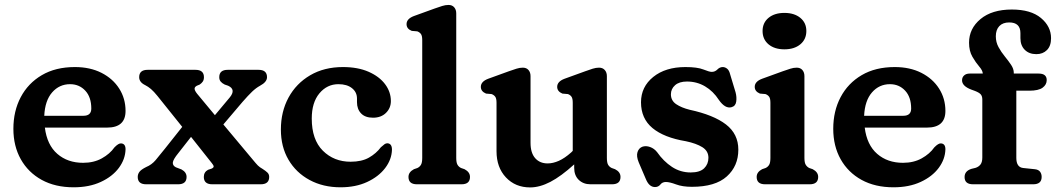

<svg xmlns="http://www.w3.org/2000/svg" viewBox="-20 -764 4378 796"><path d="M500.5 -304Q500.5 -235 424 -235H166Q175 -163 217.8 -126Q260.5 -89 324.5 -89Q369 -89 402.2 -107.5Q435.5 -126 454.5 -153Q471.5 -170.5 482 -169.5Q500.5 -168.5 500.5 -145Q499.5 -104 472.8 -68Q446 -32 398 -9.8Q350 12.5 285.5 12.5Q209 12.5 153 -18.2Q97 -49 66.2 -103.8Q35.5 -158.5 35.5 -230Q35.5 -303.5 66 -361.2Q96.5 -419 153.5 -452.5Q210.5 -486 290.5 -486Q353.5 -486 400.8 -462Q448 -438 474.2 -396.8Q500.5 -355.5 500.5 -304ZM270.5 -415Q226 -415 196.2 -381Q166.5 -347 163.5 -284H326Q358.5 -284 358.5 -314Q358.5 -361.5 333.5 -388.2Q308.5 -415 270.5 -415Z M797.5 -375 871 -286.5 932.5 -360Q959.5 -393 926 -408.5L911.5 -413.5Q900.5 -419 894.8 -426Q889 -433 889 -444Q889 -474.5 924 -474.5H1052Q1087 -474.5 1087 -444Q1087 -424 1058 -408.5Q1041.5 -399.5 1025.2 -384Q1009 -368.5 985 -341L906 -248L1026 -104.5Q1042 -85 1049.2 -77.8Q1056.5 -70.5 1069 -63.5Q1081.5 -55.5 1088.8 -48.5Q1096 -41.5 1096 -30.5Q1096 0 1061 0H860Q825 0 825 -30.5Q825 -50.5 842.5 -60L857.5 -65Q866 -69 865.8 -74Q865.5 -79 858 -88L772 -196.5L719.5 -129.5Q697.5 -102.5 696.5 -90Q695.5 -77.5 709 -70.5L732.5 -61.5Q753.5 -50 753.5 -30.5Q753.5 0 718.5 0H586Q551 0 551 -30.5Q551 -42 558 -51.5Q565 -61 586 -71.5Q609 -81 625.2 -100.2Q641.5 -119.5 664.5 -148.5L735.5 -238L632.5 -366.5Q618 -384.5 606 -394.8Q594 -405 582 -411Q557 -423 557 -444Q557 -474.5 592 -474.5H790.5Q825.5 -474.5 825.5 -444Q825.5 -433 820.8 -426Q816 -419 808 -413.5L796 -408.5Q786 -403 786.8 -395.2Q787.5 -387.5 797.5 -375Z M1600.5 -345Q1600.5 -316 1580.2 -296Q1560 -276 1526.5 -276Q1494 -276 1477 -293.8Q1460 -311.5 1460 -340.5V-355.5Q1460 -382 1439.2 -398.5Q1418.5 -415 1383 -415Q1336 -415 1304.2 -377Q1272.5 -339 1272.5 -272.5Q1272.5 -185 1318.5 -139.2Q1364.5 -93.5 1433.5 -93.5Q1479.5 -93.5 1509.5 -110.5Q1539.5 -127.5 1559 -153.5Q1568.5 -162 1574 -166Q1579.5 -170 1586 -170Q1605 -169 1605 -143.5Q1604 -103 1576.8 -67.2Q1549.5 -31.5 1502 -9.5Q1454.5 12.5 1392 12.5Q1319.5 12.5 1263.5 -17.8Q1207.5 -48 1176 -101.8Q1144.5 -155.5 1144.5 -227Q1144.5 -301 1176.2 -359.5Q1208 -418 1266 -452Q1324 -486 1402 -486Q1463.5 -486 1508 -466.5Q1552.5 -447 1576.5 -415Q1600.5 -383 1600.5 -345Z M1871.5 -708.5V-109.5Q1871.5 -89.5 1876.8 -80.8Q1882 -72 1891.5 -67.5L1906 -62.5Q1928.5 -50.5 1928.5 -30.5Q1928.5 0 1893.5 0H1708.5Q1673.5 0 1673.5 -30.5Q1673.5 -50.5 1696 -62.5L1710.5 -67.5Q1720 -72 1725.2 -80.8Q1730.5 -89.5 1730.5 -109.5V-598Q1730.5 -616 1725 -623.2Q1719.5 -630.5 1710 -634L1687 -636Q1665.5 -644.5 1665.5 -664Q1665.5 -686 1696 -697.5L1781.5 -728.5Q1800 -735 1813.2 -739.2Q1826.5 -743.5 1839.5 -743.5Q1854.5 -743.5 1863 -733.8Q1871.5 -724 1871.5 -708.5Z M2038.5 -137V-338Q2038.5 -356 2033 -363.2Q2027.5 -370.5 2018 -374L1995 -376Q1973.5 -385 1973.5 -404Q1973.5 -426 2004 -437.5L2089.5 -468.5Q2108 -475 2121.2 -479.2Q2134.5 -483.5 2147.5 -483.5Q2162.5 -483.5 2171 -473.8Q2179.5 -464 2179.5 -448.5V-172Q2179.5 -130 2198.8 -108.2Q2218 -86.5 2250.5 -86.5Q2272.5 -86.5 2296.8 -97.2Q2321 -108 2348 -132L2354.5 -138.5V-338Q2354.5 -356 2349.2 -363.2Q2344 -370.5 2334.5 -374L2311.5 -376Q2290 -385 2290 -404Q2290 -426 2320.5 -437.5L2406 -468.5Q2424 -475 2437.2 -479.2Q2450.5 -483.5 2463.5 -483.5Q2478.5 -483.5 2487.2 -473.8Q2496 -464 2496 -448.5V-109.5Q2496 -89.5 2501.2 -80.8Q2506.5 -72 2516 -67.5L2530 -62.5Q2552.5 -51 2552.5 -30.5Q2552.5 0 2517.5 0H2428Q2398.5 0 2379.5 -18.2Q2360.5 -36.5 2360.5 -68V-82.5Q2306 -33 2261.8 -10Q2217.5 13 2178 13Q2116.5 13 2077.5 -28.5Q2038.5 -70 2038.5 -137Z M2828 -426Q2796 -426 2778.8 -410.8Q2761.5 -395.5 2761.5 -373Q2761.5 -347 2783.2 -332.2Q2805 -317.5 2839 -309Q2938.5 -287.5 2989.8 -248Q3041 -208.5 3041 -143.5Q3041 -75.5 2993.2 -32.5Q2945.5 10.5 2848.5 10.5Q2809.5 10.5 2782.8 0.5Q2756 -9.5 2740.5 -9.5Q2726 -9.5 2717.8 1Q2709.5 11.5 2695.5 11.5Q2671 11.5 2657.5 -22L2628 -91Q2617.5 -116.5 2623 -133.5Q2628.5 -150.5 2644 -156Q2658.5 -160.5 2675.2 -154.5Q2692 -148.5 2704 -133.5Q2731 -95 2766 -72Q2801 -49 2843.5 -49Q2881.5 -49 2899.2 -66.2Q2917 -83.5 2917 -110Q2917 -138 2891.8 -153.8Q2866.5 -169.5 2823.5 -178.5Q2733 -193.5 2685.2 -233Q2637.5 -272.5 2637.5 -340Q2637.5 -404 2688.2 -445Q2739 -486 2821.5 -486Q2871 -486 2896 -476Q2921 -466 2930.5 -466Q2944.5 -466 2954.2 -476Q2964 -486 2976.5 -486Q2986 -486 2994.5 -479.2Q3003 -472.5 3007 -456L3029.5 -381.5Q3035 -361 3032.2 -342.5Q3029.5 -324 3012.5 -319.5Q2986.5 -312.5 2960.5 -349.5Q2937 -386 2903 -406Q2869 -426 2828 -426Z M3232 -559.5Q3191 -559.5 3166.2 -580.2Q3141.5 -601 3141.5 -635.5Q3141.5 -669.5 3166.2 -690Q3191 -710.5 3232 -710.5Q3273 -710.5 3298 -690Q3323 -669.5 3323 -635.5Q3323 -601 3298 -580.2Q3273 -559.5 3232 -559.5ZM3315 -448.5V-109.5Q3315 -89.5 3320.5 -80.8Q3326 -72 3335 -67.5L3349.5 -62.5Q3372 -50.5 3372 -30.5Q3372 0 3337 0H3152Q3117 0 3117 -30.5Q3117 -50.5 3139.5 -62.5L3154 -67.5Q3163.5 -72 3168.8 -80.8Q3174 -89.5 3174 -109.5V-338Q3174 -356 3168.5 -363.2Q3163 -370.5 3153.5 -374L3130.5 -376Q3109 -385 3109 -404Q3109 -426 3139.5 -437.5L3225 -468.5Q3243.5 -475 3256.8 -479.2Q3270 -483.5 3283 -483.5Q3298 -483.5 3306.5 -473.8Q3315 -464 3315 -448.5Z M3899.5 -304Q3899.5 -235 3823 -235H3565Q3574 -163 3616.8 -126Q3659.5 -89 3723.5 -89Q3768 -89 3801.2 -107.5Q3834.5 -126 3853.5 -153Q3870.5 -170.5 3881 -169.5Q3899.5 -168.5 3899.5 -145Q3898.5 -104 3871.8 -68Q3845 -32 3797 -9.8Q3749 12.5 3684.5 12.5Q3608 12.5 3552 -18.2Q3496 -49 3465.2 -103.8Q3434.5 -158.5 3434.5 -230Q3434.5 -303.5 3465 -361.2Q3495.5 -419 3552.5 -452.5Q3609.5 -486 3689.5 -486Q3752.5 -486 3799.8 -462Q3847 -438 3873.2 -396.8Q3899.5 -355.5 3899.5 -304ZM3669.5 -415Q3625 -415 3595.2 -381Q3565.5 -347 3562.5 -284H3725Q3757.5 -284 3757.5 -314Q3757.5 -361.5 3732.5 -388.2Q3707.5 -415 3669.5 -415Z M4193.5 -109.5Q4193.5 -70.5 4222 -67.5L4270 -62.5Q4285 -61 4291.8 -52.2Q4298.5 -43.5 4298.5 -30.5Q4298.5 0 4263.5 0H4014Q3979 0 3979 -30Q3979 -55 4007.5 -64L4024 -68Q4037 -72 4044.8 -81.8Q4052.5 -91.5 4052.5 -111V-351.5Q4052.5 -365 4046.2 -372.5Q4040 -380 4022 -387L4007 -392.5Q3968.5 -407 3968.5 -431Q3968.5 -443.5 3977 -451.2Q3985.5 -459 4000 -459H4054.5Q4054 -471.5 4039.8 -488Q4025.5 -504.5 4011.5 -528.5Q3997.5 -552.5 3997.5 -587Q3997.5 -645.5 4045 -685Q4092.5 -724.5 4175 -724.5Q4253.5 -724.5 4295.5 -689.5Q4337.5 -654.5 4337.5 -605.5Q4337.5 -573.5 4320.5 -556.5Q4303.5 -539.5 4276.5 -539.5Q4246.5 -539.5 4228.5 -557.5Q4210.5 -575.5 4210.5 -606V-626.5Q4210.5 -671 4164 -671Q4137.5 -671 4123 -655.8Q4108.5 -640.5 4108.5 -613.5Q4108.5 -589 4119.8 -568.5Q4131 -548 4145.8 -530Q4160.5 -512 4171.8 -495.2Q4183 -478.5 4183 -462V-459H4286Q4319.5 -459 4319.5 -432Q4319.5 -413 4302.5 -400.5Q4285.5 -388 4247.5 -388H4193.5Z"/></svg>

Font: Fraunces 9pt S100 SemiBold
Style: Regular
Weight: 600
Version: Version 1.000; ttfautohint (v1.8.3)